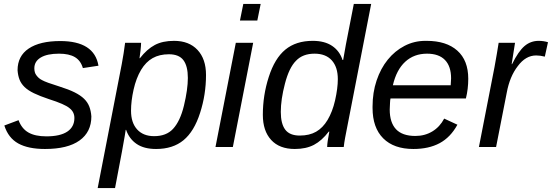

<svg xmlns="http://www.w3.org/2000/svg" viewBox="-20 -745 2797 973"><path d="M443 -155Q443 -76 383 -33Q323 10 208 10Q123 10 72.5 -18Q22 -46 2 -109L74 -136Q90 -93 124 -73.5Q158 -54 215 -54Q285 -54 321 -78Q357 -102 357 -147Q357 -178 332 -197Q309 -217 227 -243Q182 -258 152 -272.5Q122 -287 104.5 -304Q87 -321 79 -341.5Q71 -362 69 -389Q69 -461 125.5 -499Q182 -537 285 -537Q458 -537 479 -412L400 -400Q389 -438 359.5 -455.5Q330 -473 279 -473Q219 -473 186.5 -453.5Q154 -434 154 -399Q154 -377 164 -364Q169 -357 176 -350.5Q183 -344 193 -339Q212 -328 283 -306Q328 -292 358 -277Q388 -262 406 -244.5Q424 -227 432.5 -205Q441 -183 443 -155Z M771 10Q710 10 672.5 -15.5Q635 -41 619 -87H617Q617 -85 615.5 -77Q614 -69 612 -55Q610 -42 598 23.5Q586 89 563 208H475L597 -420Q602 -448 606.5 -475Q611 -502 614 -528H695Q695 -515 692 -488L687 -450H689Q725 -496 764.5 -517Q804 -538 862 -538Q938 -538 981 -492Q1024 -446 1024 -365Q1024 -266 994 -173Q964 -79 910 -34.5Q856 10 771 10ZM836 -470Q788 -470 753.5 -450.5Q719 -431 695 -391Q670 -349 657 -291Q644 -233 644 -184Q644 -123 675 -89Q706 -55 761 -55Q823 -55 857 -92Q893 -131 912 -209Q932 -292 932 -350Q932 -410 909.5 -440Q887 -470 836 -470Z M1196 -641 1213 -725H1301L1284 -641ZM1072 0 1175 -528H1263L1160 0Z M1474 10Q1396 10 1354 -36Q1312 -82 1312 -163Q1312 -262 1342 -355Q1372 -449 1426 -493.5Q1480 -538 1565 -538Q1625 -538 1663 -512.5Q1701 -487 1716 -441H1719L1733 -520L1773 -725H1861L1741 -109Q1734 -74 1729 -47Q1724 -20 1722 0H1638Q1638 -23 1649 -78H1646Q1611 -32 1571 -11Q1531 10 1474 10ZM1499 -58Q1548 -58 1582 -77.5Q1616 -97 1640 -137Q1665 -179 1678 -236Q1692 -298 1692 -344Q1692 -405 1661.5 -439Q1631 -473 1574 -473Q1514 -473 1480 -437Q1445 -402 1424 -321Q1403 -241 1403 -178Q1403 -118 1425.5 -88Q1448 -58 1499 -58Z M1959 -246Q1957 -238 1956.5 -224Q1956 -210 1955 -190Q1955 -124 1987 -90Q2019 -56 2085 -56Q2133 -56 2171 -79Q2209 -102 2231 -144L2298 -113Q2263 -49 2208 -19.5Q2153 10 2075 10Q1976 10 1922 -44Q1868 -98 1868 -198V-205Q1868 -276 1888.5 -337Q1909 -398 1945 -442.5Q1981 -487 2030 -512.5Q2079 -538 2136 -538H2142Q2242 -538 2297.5 -488.5Q2353 -439 2353 -346Q2353 -294 2341 -246ZM2264 -313 2266 -348Q2266 -409 2235 -441Q2204 -473 2144 -473Q2078 -473 2033.5 -432Q1989 -391 1971 -313Z M2741 -458Q2718 -464 2697 -464Q2644 -464 2604 -410Q2563 -357 2548 -275L2494 0H2407L2486 -405L2498 -473L2507 -528H2590L2573 -420H2575Q2607 -485 2638 -511.5Q2669 -538 2710 -538Q2735 -538 2757 -531Z"/></svg>

Font: Libra Sans Modern
Style: Italic
Weight: 400
Italic angle: -12°
Foundry: Stefan Peev, Context Ltd
Version: Version 1.000